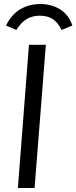

<svg xmlns="http://www.w3.org/2000/svg" viewBox="-20 -935 380 955"><path d="M124 -712H208L152 0H69ZM340 -808 286 -786Q267 -825 241 -841Q215 -857 178 -857Q142 -857 114 -841Q86 -825 61 -786L10 -808Q37 -863 81 -889Q125 -915 181 -915Q237 -915 279.5 -888Q322 -861 340 -808Z"/></svg>

Font: Muli
Style: Italic
Weight: 400
Italic angle: -4.541°
Designer: Vernon Adams
Foundry: Vernon Adams
Version: Version 2.001